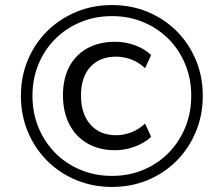

<svg xmlns="http://www.w3.org/2000/svg" viewBox="-20 -734 855 763"><path d="M424.8 8.9Q348.7 8.9 282.5 -18.6Q216.4 -46.2 167.3 -95.3Q118.2 -144.4 90.6 -210.5Q63.1 -276.7 63.1 -352.8Q63.1 -430 90.6 -495.7Q118.2 -561.4 167.3 -610.1Q216.5 -658.8 282.1 -686.3Q347.8 -713.9 425 -713.9Q502.2 -713.9 567.9 -686.3Q633.5 -658.8 682.2 -610.1Q730.8 -561.4 758.4 -495.7Q785.9 -430 785.9 -352.8Q785.9 -276.7 758.3 -210.5Q730.8 -144.4 682.1 -95.3Q633.4 -46.2 567.7 -18.6Q502 8.9 424.8 8.9ZM438.2 -137Q374.3 -137 327.5 -164Q280.6 -191.1 255.4 -240.3Q230.2 -289.6 230.2 -355.1Q230.2 -421.5 255.4 -469Q280.6 -516.5 327.5 -542.3Q374.3 -568 438.2 -568Q478.2 -568 516.9 -553.9Q555.6 -539.8 580.6 -515.2L556.5 -463Q530.8 -487.3 500.7 -498.1Q470.5 -508.9 441.5 -508.9Q376.4 -508.9 339.1 -468.2Q301.8 -427.6 301.8 -354.3Q301.8 -281.9 339.1 -239.3Q376.4 -196.6 441.5 -196.6Q470.5 -196.6 500.7 -207.7Q530.8 -218.7 556.5 -243L580.6 -190.2Q555.6 -166.1 516.2 -151.6Q476.7 -137 438.2 -137ZM425 -35Q492.1 -35 549.7 -59.1Q607.2 -83.1 649.8 -126.4Q692.4 -169.8 716.2 -227.6Q740 -285.4 740 -353Q740 -420.6 716.2 -478.4Q692.4 -536.2 649.8 -579.1Q607.2 -621.9 549.7 -645.9Q492.1 -670 425.2 -670Q357.4 -670 299.8 -645.9Q242.2 -621.9 199.4 -579.1Q156.6 -536.2 132.8 -478.4Q109 -420.6 109 -353Q109 -285.4 132.8 -227.6Q156.6 -169.8 199.4 -126.4Q242.2 -83.1 299.9 -59.1Q357.6 -35 425 -35Z"/></svg>

Font: Nunito Sans 12pt ExtraLight
Style: Italic
Weight: 200
Italic angle: -9°
Designer: Vernon Adams
Foundry: Vernon Adams
Version: Version 3.101;gftools[0.9.27]